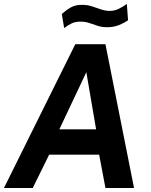

<svg xmlns="http://www.w3.org/2000/svg" viewBox="-28 -945 759 965"><path d="M-8.2 0 350.5 -723H501.9L645.7 0H502L470.4 -167.5H219L136.5 0ZM270.3 -295.1H455L405.9 -582ZM294.5 -804 282.7 -874.6Q303.8 -893.9 327.2 -907.3Q350.5 -920.7 384 -920.7Q411.1 -920.7 434.5 -913.1Q458 -905.5 479.7 -897.8Q501.4 -890.2 523.4 -890.2Q548.5 -890.2 570.6 -901.5Q592.6 -912.7 609.4 -925L615.6 -843.5Q598.6 -830.8 571.3 -819.5Q544.1 -808.2 511.2 -808.2Q484.1 -808.2 463 -815.2Q441.9 -822.2 421.4 -829.2Q400.8 -836.3 376.1 -836.3Q351.6 -836.3 333.9 -828.3Q316.3 -820.3 294.5 -804Z"/></svg>

Font: Public Sans Thin
Style: Italic
Weight: 100
Italic angle: -8°
Designer: The Public Sans project authors (U.S. Web Design System). Libre Franklin designed by Pablo Impallari and Rodrigo Fuenzal
Version: Version 2.000